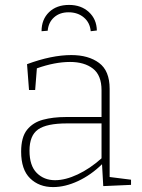

<svg xmlns="http://www.w3.org/2000/svg" viewBox="-20 -754 577 781"><path d="M400 3 395 -86Q350 -42 297.5 -17.5Q245 7 196 7Q139 7 102.5 -28.5Q66 -64 66 -137Q66 -196 90 -226Q114 -256 155 -267Q196 -278 248 -278H393V-387Q393 -448 358 -475Q323 -502 265 -502Q203 -502 130 -476L123 -388H98L90 -493Q190 -530 270 -530Q340 -530 383 -498Q426 -466 426 -393V-34L513 -23V-2ZM100 -141Q100 -80 129.5 -50.5Q159 -21 204 -21Q246 -21 296 -44.5Q346 -68 393 -110V-252H252Q170 -252 135 -227.5Q100 -203 100 -141ZM261 -734Q310 -734 341.5 -705Q373 -676 374 -630L349 -627Q346 -662 321 -683Q296 -704 259 -704Q223 -704 200 -683.5Q177 -663 174 -629L149 -627Q149 -675 179.5 -704.5Q210 -734 261 -734Z"/></svg>

Font: Bitter ExtraLight
Style: Regular
Weight: 200
Designer: Sol Matas, and Bitter project Authors
Foundry: Sol Matas
Version: Version 2.001